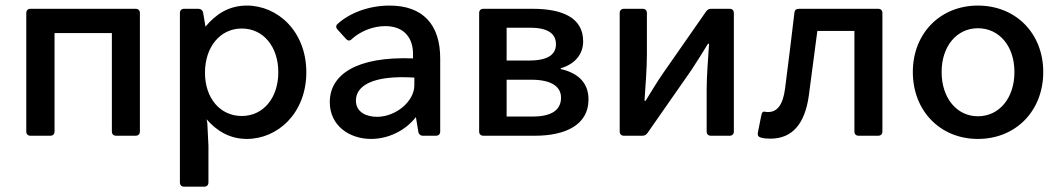

<svg xmlns="http://www.w3.org/2000/svg" viewBox="-20 -497 3875 703"><path d="M76.2 -449.2V-15.6C76.2 -5.9 82 0 91.8 0H164.1C173.8 0 179.7 -5.9 179.7 -15.6V-376H389.6V-15.6C389.6 -5.9 395.5 0 405.3 0H476.6C486.3 0 492.2 -5.9 492.2 -15.6V-449.2C492.2 -459 486.3 -464.8 476.6 -464.8H91.8C82 -464.8 76.2 -459 76.2 -449.2Z M883.8 -476.6C817.4 -476.6 769.5 -444.3 732.4 -399.4L723.6 -451.2C721.7 -460 714.8 -464.8 706.1 -464.8H654.3C644.5 -464.8 638.7 -459 638.7 -449.2V170.9C638.7 180.7 644.5 186.5 654.3 186.5H727.5C737.3 186.5 743.2 180.7 743.2 170.9V36.1L739.3 -42C739.3 -48.8 737.3 -53.7 736.3 -60.5C772.5 -18.6 820.3 11.7 883.8 11.7C997.1 11.7 1101.6 -83 1101.6 -232.4C1101.6 -381.8 997.1 -476.6 883.8 -476.6ZM865.2 -72.3C786.1 -72.3 730.5 -137.7 730.5 -230.5C730.5 -325.2 786.1 -392.6 865.2 -392.6C944.3 -392.6 999 -326.2 999 -232.4C999 -138.7 944.3 -72.3 865.2 -72.3Z M1406.2 -476.6C1332 -476.6 1259.8 -450.2 1214.8 -408.2C1209 -402.3 1210 -394.5 1216.8 -387.7L1247.1 -354.5C1253.9 -346.7 1261.7 -346.7 1268.6 -354.5C1298.8 -381.8 1344.7 -401.4 1390.6 -401.4C1460.9 -401.4 1494.1 -356.4 1492.2 -294.9V-283.2C1283.2 -291 1187.5 -222.7 1187.5 -123C1187.5 -37.1 1258.8 11.7 1338.9 11.7C1401.4 11.7 1463.9 -18.6 1502 -67.4H1502.9L1511.7 -14.6C1512.7 -5.9 1519.5 0 1528.3 0H1576.2C1585.9 0 1591.8 -5.9 1591.8 -15.6V-283.2C1591.8 -407.2 1528.3 -476.6 1406.2 -476.6ZM1360.4 -69.3C1323.2 -69.3 1283.2 -85 1283.2 -128.9C1283.2 -181.6 1341.8 -222.7 1497.1 -212.9V-184.6C1497.1 -126 1429.7 -69.3 1360.4 -69.3Z M1734.4 -449.2V-15.6C1734.4 -5.9 1740.2 0 1750 0H1938.5C2050.8 0 2134.8 -40 2134.8 -132.8C2134.8 -199.2 2089.8 -231.4 2033.2 -244.1V-247.1C2085.9 -262.7 2115.2 -298.8 2115.2 -345.7C2115.2 -433.6 2037.1 -464.8 1929.7 -464.8H1750C1740.2 -464.8 1734.4 -459 1734.4 -449.2ZM1917 -275.4H1835V-395.5H1920.9C1987.3 -395.5 2015.6 -373 2015.6 -335C2015.6 -297.9 1987.3 -275.4 1917 -275.4ZM1929.7 -70.3H1835V-205.1H1925.8C1999 -205.1 2034.2 -179.7 2034.2 -139.6C2034.2 -95.7 2002 -70.3 1929.7 -70.3Z M2249 -449.2V-15.6C2249 -5.9 2254.9 0 2264.6 0H2332C2339.8 0 2345.7 -2.9 2350.6 -9.8L2510.7 -239.3C2528.3 -265.6 2555.7 -309.6 2572.3 -336.9H2576.2C2572.3 -277.3 2567.4 -216.8 2567.4 -168V-15.6C2567.4 -5.9 2573.2 0 2583 0H2651.4C2661.1 0 2667 -5.9 2667 -15.6V-449.2C2667 -459 2661.1 -464.8 2651.4 -464.8H2584C2576.2 -464.8 2570.3 -461.9 2565.4 -455.1L2406.2 -226.6C2387.7 -200.2 2361.3 -156.2 2343.8 -127.9H2339.8C2343.8 -186.5 2348.6 -249 2348.6 -297.9V-449.2C2348.6 -459 2342.8 -464.8 2333 -464.8H2264.6C2254.9 -464.8 2249 -459 2249 -449.2Z M2766.6 6.8C2776.4 9.8 2787.1 10.7 2800.8 10.7C2879.9 10.7 2926.8 -42 2941.4 -146.5C2952.1 -225.6 2961.9 -304.7 2972.7 -383.8H3108.4V-15.6C3108.4 -5.9 3114.3 0 3124 0H3195.3C3205.1 0 3210.9 -5.9 3210.9 -15.6V-449.2C3210.9 -459 3205.1 -464.8 3195.3 -464.8H2905.3C2895.5 -464.8 2889.6 -460 2888.7 -450.2C2877.9 -357.4 2866.2 -265.6 2854.5 -172.9C2846.7 -112.3 2825.2 -86.9 2793 -86.9C2789.1 -86.9 2785.2 -86.9 2781.2 -87.9C2774.4 -89.8 2769.5 -85.9 2767.6 -75.2L2754.9 -11.7C2752.9 -2 2756.8 4.9 2766.6 6.8Z M3560.5 11.7C3699.2 11.7 3799.8 -90.8 3799.8 -233.4C3799.8 -375 3699.2 -476.6 3560.5 -476.6C3422.9 -476.6 3322.3 -375 3322.3 -233.4C3322.3 -90.8 3422.9 11.7 3560.5 11.7ZM3560.5 -71.3C3483.4 -71.3 3427.7 -137.7 3427.7 -233.4C3427.7 -328.1 3483.4 -393.6 3560.5 -393.6C3638.7 -393.6 3694.3 -328.1 3694.3 -233.4C3694.3 -137.7 3638.7 -71.3 3560.5 -71.3Z"/></svg>

Font: Ed Sans Neue Medium
Style: Regular
Weight: 500
Designer: Stephen Hutchings
Version: Version 1.004;PS 001.004;hotconv 1.0.88;makeotf.lib2.5.64775